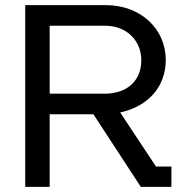

<svg xmlns="http://www.w3.org/2000/svg" viewBox="-20 -726 719 746"><path d="M447 -289C557 -313 624 -390 624 -493C624 -615 525 -706 392 -706H78V0H173V-282H343L527 0H646V-79H586ZM173 -626H389C472 -626 529 -568 529 -492C529 -413 475 -362 386 -362H173Z"/></svg>

Font: Alpha Lyrae Medium
Style: Regular
Weight: 500
Designer: Nikolay Petroussenko, Plamen Motev
Foundry: Fontfabric LLC
Version: Version 1.000;hotconv 1.0.109;makeotfexe 2.5.65596